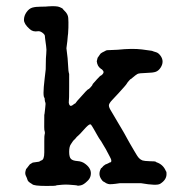

<svg xmlns="http://www.w3.org/2000/svg" viewBox="-20 -590 587 633"><path d="M321 -43 328 -48Q329 -48 331 -49Q333 -50 334.5 -50.5Q336 -51 336.5 -51.5Q337 -52 339.5 -53Q342 -54 342 -54.5Q342 -55 344.5 -55Q347 -55 347 -60Q347 -65 341.5 -74.5Q336 -84 333 -90.5Q330 -97 324 -106.5Q318 -116 316 -120Q314 -124 310.5 -128.5Q307 -133 300 -145.5Q293 -158 289.5 -164Q286 -170 283.5 -174Q281 -178 280 -179Q279 -180 277 -180Q272 -180 257 -163Q242 -146 237.5 -142.5Q233 -139 230.5 -135.5Q228 -132 224.5 -129Q221 -126 219 -122.5Q217 -119 214 -115Q208 -107 208 -89.5Q208 -72 214 -66Q220 -60 235.5 -59Q251 -58 262 -49Q283 -33 279 -12Q277 -1 268 7Q256 19 246.5 21Q237 23 235.5 22Q234 21 227.5 20.5Q221 20 209 19Q197 18 185.5 19Q174 20 169.5 20.5Q165 21 164 22Q163 23 132 23Q91 23 86 17Q86 17 79 12.5Q72 8 70.5 2.5Q69 -3 65.5 -10Q62 -17 64 -25.5Q66 -34 67 -34Q68 -34 70.5 -38Q73 -42 75.5 -44.5Q78 -47 78 -48L88 -54L109 -57Q113 -59 113 -59.5Q113 -60 116 -61Q126 -63 126 -87.5Q126 -112 126 -124Q126 -144 127 -146Q128 -148 128 -153L127 -159Q125 -158 126 -211L127 -216L129 -234Q131 -249 129.5 -252Q128 -255 127.5 -261Q127 -267 127 -267Q120 -271 127 -329L130 -355Q131 -357 131 -378Q131 -399 132.5 -413Q134 -427 132 -438.5Q130 -450 129.5 -457Q129 -464 128.5 -465Q128 -466 128 -471Q128 -476 120 -482Q112 -488 105 -487Q88 -484 77 -495Q59 -511 59 -524.5Q59 -538 67.5 -550Q76 -562 87 -565Q98 -568 115.5 -568Q133 -568 139 -569Q167 -571 177 -566.5Q187 -562 187 -561Q187 -560 192 -555Q204 -544 205 -531Q206 -518 205.5 -499Q205 -480 204.5 -479.5Q204 -479 203.5 -471.5Q203 -464 202 -454.5Q201 -445 199 -431Q204 -394 204.5 -374.5Q205 -355 208 -346V-303Q208 -260 207 -257Q206 -251 208 -246Q210 -241 213.5 -241Q217 -241 221 -244.5Q225 -248 227 -248.5Q229 -249 230.5 -252Q232 -255 246 -270Q266 -293 271 -296Q272 -295 278 -301.5Q284 -308 286 -312L284 -311Q288 -316 299.5 -328.5Q311 -341 311.5 -341Q312 -341 311 -340H312Q325 -349 320 -356.5Q315 -364 313 -362Q313 -363 312 -364Q301 -371 299 -388Q302 -402 303 -401Q312 -415 314 -415L317 -417Q317 -417 318 -417.5Q319 -418 324 -420.5Q329 -423 329.5 -423.5Q330 -424 333 -424.5Q336 -425 345 -425Q354 -425 368 -426Q416 -431 448 -427Q480 -423 480.5 -422.5Q481 -422 483.5 -421.5Q486 -421 486 -420.5Q486 -420 494 -418Q502 -416 509 -406.5Q516 -397 516 -387Q516 -377 509.5 -367Q503 -357 494 -353.5Q485 -350 461.5 -349.5Q438 -349 433 -346Q430 -345 411 -329H410Q409 -328 404.5 -323Q400 -318 398.5 -315Q397 -312 389 -303Q381 -294 371.5 -283.5Q362 -273 350.5 -261Q339 -249 339 -242.5Q339 -236 345.5 -225.5Q352 -215 355 -209.5Q358 -204 368.5 -186.5Q379 -169 381 -165.5Q383 -162 390 -150Q397 -138 401 -130Q405 -122 408 -117.5Q411 -113 422 -93.5Q433 -74 438.5 -68.5Q444 -63 450 -61Q456 -59 474 -58.5Q492 -58 492 -57.5Q492 -57 496 -55Q517 -48 526 -28Q527 -25 528 -24.5Q529 -24 529 -16Q529 3 508 16Q497 23 445 14H375Q343 19 336.5 16.5Q330 14 330 14Q330 14 325.5 11Q321 8 320 8Q319 8 314 1Q303 -15 312 -33Q313 -36 313.5 -35.5Q314 -35 317.5 -39Q321 -43 321 -43Z"/></svg>

Font: Jackwrite
Style: Regular
Weight: 400
Version: Version 1.0d1e1